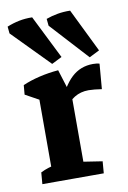

<svg xmlns="http://www.w3.org/2000/svg" viewBox="-71 -624 445 669"><g transform="rotate(-10 151.5 -289.5)"><path d="M65.4 -2.9V-315.4L178.7 -290.5V-2.9ZM24.4 0 27.8 -41Q41.5 -47.9 55.4 -52.2Q69.3 -56.6 83.5 -60.1L65.4 -12.2V-88.9H178.7V-12.2L162.6 -54.7L245.1 -42L241.7 0ZM145.5 -237.3 135.7 -256.8Q163.1 -323.2 194.6 -352.5Q226.1 -381.8 270.5 -381.8Q277.3 -381.8 283.2 -381.1Q289.1 -380.4 293.5 -378.9L286.1 -290Q273.4 -292 260.7 -293.2Q248 -294.4 239.7 -294.4Q211.4 -294.4 189.5 -281Q167.5 -267.6 145.5 -237.3ZM65.4 -251.5V-314L85 -280.8L17.6 -317.9L20.5 -351.1Q46.9 -362.8 79.8 -370.6Q112.8 -378.4 147.5 -381.3L174.8 -293.9ZM263.7 -406.7 141.6 -540 139.2 -564.5Q159.2 -571.8 180.2 -575.4Q201.2 -579.1 224.6 -578.6L299.8 -424.8ZM130.9 -406.7 2.9 -537.1 0.5 -561.5Q22 -570.3 43.9 -574.7Q65.9 -579.1 90.3 -578.6L167 -424.8Z"/></g></svg>

Font: Markazi Text
Style: Regular
Weight: 400
Designer: Borna Izadpanah (Arabic designer), Fiona Ross (Arabic design director) and Florian Runge (Latin designer)
Foundry: Borna Izadpanah and Florian Runge
Version: Version 1.000